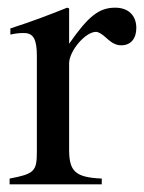

<svg xmlns="http://www.w3.org/2000/svg" viewBox="-20 -480 375 500"><path d="M160 -458 155 -460C102 -439 66 -425 7 -406V-390C21 -393 30 -394 42 -394C67 -394 76 -378 76 -334V-84C76 -34 69 -27 5 -15V0H245V-15C177 -18 160 -33 160 -90V-315C160 -347 202 -397 230 -397C236 -397 245 -392 256 -382C272 -367 283 -362 296 -362C320 -362 335 -379 335 -407C335 -440 314 -460 280 -460C238 -460 210 -438 160 -366Z"/></svg>

Font: STIX Math
Style: Regular
Weight: 400
Designer: MicroPress Inc., with final additions and corrections provided by Coen Hoffman, Elsevier (retired)
Version: Version 1.1.0